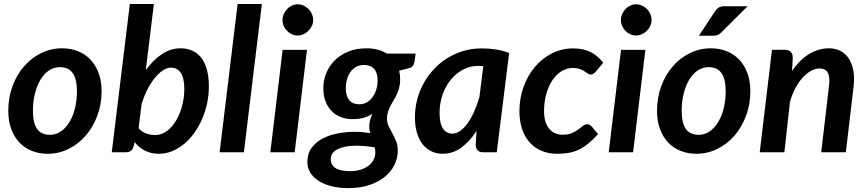

<svg xmlns="http://www.w3.org/2000/svg" viewBox="-20 -763 4339 962"><path d="M230 -87.5Q261 -87.5 286 -105.2Q311 -123 328.8 -152.8Q346.5 -182.5 356 -222Q365.5 -261.5 365.5 -305Q365.5 -367.5 344.2 -397Q323 -426.5 280 -426.5Q249 -426.5 224 -409Q199 -391.5 181.5 -361.5Q164 -331.5 154.5 -292Q145 -252.5 145 -208.5Q145 -146 166 -116.8Q187 -87.5 230 -87.5ZM219 7.5Q176.5 7.5 140.2 -6.8Q104 -21 77.8 -48.5Q51.5 -76 36.5 -116Q21.5 -156 21.5 -207.5Q21.5 -274 42.8 -331.5Q64 -389 100.8 -431Q137.5 -473 186.5 -497Q235.5 -521 291 -521Q333.5 -521 369.8 -506.8Q406 -492.5 432.5 -465Q459 -437.5 474 -397.5Q489 -357.5 489 -306Q489 -240 467.5 -182.8Q446 -125.5 409.2 -83.2Q372.5 -41 323.5 -16.8Q274.5 7.5 219 7.5Z M540 0 630.5 -743H751L710.5 -411.5Q746.5 -462 790.8 -491.5Q835 -521 885 -521Q917 -521 943.2 -509.2Q969.5 -497.5 988 -474Q1006.5 -450.5 1016.5 -414.5Q1026.5 -378.5 1026.5 -330Q1026.5 -286.5 1017.5 -244.5Q1008.5 -202.5 992 -165Q975.5 -127.5 952.8 -96Q930 -64.5 902 -41.5Q874 -18.5 842.2 -5.5Q810.5 7.5 776.5 7.5Q737 7.5 706.2 -8.2Q675.5 -24 654.5 -51L650.5 -34Q646.5 -16 637 -8Q627.5 0 607 0ZM837 -424Q816.5 -424 795.5 -410Q774.5 -396 754.8 -371.5Q735 -347 718.2 -313.8Q701.5 -280.5 689.5 -242.5L674.5 -120Q691.5 -101.5 713.5 -94Q735.5 -86.5 757 -86.5Q790 -86.5 817 -107Q844 -127.5 863.2 -160.5Q882.5 -193.5 893 -234.8Q903.5 -276 903.5 -317.5Q903.5 -371.5 886 -397.8Q868.5 -424 837 -424Z M1080.5 0 1170.5 -743H1292L1202 0Z M1518 -513 1456.5 0H1334.5L1396 -513ZM1549 -662.5Q1549 -646.5 1542.2 -632.5Q1535.5 -618.5 1524.8 -608Q1514 -597.5 1500 -591.2Q1486 -585 1471 -585Q1456.5 -585 1442.8 -591.2Q1429 -597.5 1418.5 -608Q1408 -618.5 1401.8 -632.5Q1395.5 -646.5 1395.5 -662.5Q1395.5 -678.5 1402 -693Q1408.5 -707.5 1419 -718.2Q1429.5 -729 1443.2 -735.2Q1457 -741.5 1471.5 -741.5Q1486.5 -741.5 1500.5 -735.2Q1514.5 -729 1525.2 -718.5Q1536 -708 1542.5 -693.5Q1549 -679 1549 -662.5Z M1985 -364.5Q1985 -341.5 1980 -323.2Q1975 -305 1967.8 -289.5Q1960.5 -274 1952 -260.2Q1943.5 -246.5 1936 -232.2Q1928.5 -218 1923.8 -202.2Q1919 -186.5 1919 -167.5Q1919 -147 1927.5 -129.8Q1936 -112.5 1946 -94.5Q1956 -76.5 1964.5 -56Q1973 -35.5 1973 -8.5Q1973 29.5 1956 63.8Q1939 98 1907 123.8Q1875 149.5 1829 164.5Q1783 179.5 1725 179.5Q1677.5 179.5 1639.8 169.8Q1602 160 1575.2 142.5Q1548.5 125 1534.2 101.2Q1520 77.5 1520 49Q1520 6.5 1541.5 -22.5Q1563 -51.5 1597 -69.2Q1631 -87 1673.2 -94.8Q1715.5 -102.5 1757.5 -102.5Q1778 -102.5 1797.5 -100.8Q1817 -99 1834.5 -96Q1832.5 -104 1831.2 -112Q1830 -120 1830 -129Q1830 -158 1846 -193Q1827 -180 1803 -173Q1779 -166 1745 -166Q1716 -166 1689.8 -175.5Q1663.5 -185 1643.5 -204.5Q1623.5 -224 1611.8 -253.2Q1600 -282.5 1600 -321.5Q1600 -359 1614 -394.8Q1628 -430.5 1655.5 -458.8Q1683 -487 1723.5 -504Q1764 -521 1817.5 -521Q1846 -521 1871.8 -514.2Q1897.5 -507.5 1919 -494.5H2062.5L2057 -454.5Q2055 -442.5 2049.2 -434Q2043.5 -425.5 2032.5 -422.5L1980 -408.5Q1982.5 -398.5 1983.8 -387.5Q1985 -376.5 1985 -364.5ZM1780 -240.5Q1802.5 -240.5 1819.5 -251Q1836.5 -261.5 1848.2 -278.5Q1860 -295.5 1866 -316.8Q1872 -338 1872 -360Q1872 -397.5 1854.5 -417.5Q1837 -437.5 1803.5 -437.5Q1781 -437.5 1764 -427.8Q1747 -418 1735.5 -401.8Q1724 -385.5 1718.2 -364.5Q1712.5 -343.5 1712.5 -321Q1712.5 -282.5 1729.8 -261.5Q1747 -240.5 1780 -240.5ZM1860.5 2Q1860.5 -5 1859.8 -11.8Q1859 -18.5 1858 -24.5Q1831 -29 1808.2 -31Q1785.5 -33 1765.5 -33Q1731.5 -33 1707.2 -27.5Q1683 -22 1667.2 -13Q1651.5 -4 1644.2 8Q1637 20 1637 33.5Q1637 63.5 1661 79Q1685 94.5 1735 94.5Q1763 94.5 1786 87.5Q1809 80.5 1825.5 68Q1842 55.5 1851.2 38.5Q1860.5 21.5 1860.5 2Z M2469 0H2404Q2381.5 0 2372.5 -10.5Q2363.5 -21 2363.5 -37L2367.5 -107Q2333.5 -54 2291 -23.2Q2248.5 7.5 2197.5 7.5Q2168.5 7.5 2143.2 -4Q2118 -15.5 2099.2 -38.2Q2080.5 -61 2069.8 -95.2Q2059 -129.5 2059 -175.5Q2059 -221.5 2070.5 -265Q2082 -308.5 2103.2 -346.8Q2124.5 -385 2154.5 -417Q2184.5 -449 2221.8 -472Q2259 -495 2302.2 -507.8Q2345.5 -520.5 2393.5 -520.5Q2428 -520.5 2462.8 -515.5Q2497.5 -510.5 2531 -497.5ZM2246 -93.5Q2266.5 -93.5 2286.2 -107.5Q2306 -121.5 2323.5 -146.2Q2341 -171 2356 -204.5Q2371 -238 2382 -276.5L2401.5 -431.5Q2388 -433 2376.5 -433Q2335 -433 2299.5 -414Q2264 -395 2238 -362.8Q2212 -330.5 2197.2 -287.8Q2182.5 -245 2182.5 -197.5Q2182.5 -143.5 2199.5 -118.5Q2216.5 -93.5 2246 -93.5Z M2976.5 -91Q2951 -63 2927.8 -44Q2904.5 -25 2880.5 -13.5Q2856.5 -2 2830 2.8Q2803.5 7.5 2772 7.5Q2727.5 7.5 2692.2 -7.8Q2657 -23 2632.5 -51Q2608 -79 2595.2 -118.5Q2582.5 -158 2582.5 -206.5Q2582.5 -269 2602.5 -325.8Q2622.5 -382.5 2658.5 -425.8Q2694.5 -469 2744 -494.8Q2793.5 -520.5 2852 -520.5Q2903 -520.5 2938.8 -502.5Q2974.5 -484.5 3002.5 -448.5L2963 -401.5Q2958.5 -397 2952.8 -393.2Q2947 -389.5 2940 -389.5Q2931.5 -389.5 2924.5 -394.8Q2917.5 -400 2908.2 -406Q2899 -412 2885.2 -417.2Q2871.5 -422.5 2849.5 -422.5Q2821 -422.5 2795 -407Q2769 -391.5 2749.2 -363Q2729.5 -334.5 2717.8 -294.5Q2706 -254.5 2706 -206Q2706 -149.5 2731 -118.8Q2756 -88 2798.5 -88Q2827 -88 2845.8 -96.2Q2864.5 -104.5 2877.5 -114.2Q2890.5 -124 2900.8 -132.2Q2911 -140.5 2923 -140.5Q2929 -140.5 2934.8 -137.2Q2940.5 -134 2945 -129L2976.5 -91Z M3213.5 -513 3152 0H3030L3091.5 -513ZM3244.5 -662.5Q3244.5 -646.5 3237.8 -632.5Q3231 -618.5 3220.2 -608Q3209.5 -597.5 3195.5 -591.2Q3181.5 -585 3166.5 -585Q3152 -585 3138.2 -591.2Q3124.5 -597.5 3114 -608Q3103.5 -618.5 3097.2 -632.5Q3091 -646.5 3091 -662.5Q3091 -678.5 3097.5 -693Q3104 -707.5 3114.5 -718.2Q3125 -729 3138.8 -735.2Q3152.5 -741.5 3167 -741.5Q3182 -741.5 3196 -735.2Q3210 -729 3220.8 -718.5Q3231.5 -708 3238 -693.5Q3244.5 -679 3244.5 -662.5Z M3480.5 -87.5Q3511.5 -87.5 3536.5 -105.2Q3561.5 -123 3579.2 -152.8Q3597 -182.5 3606.5 -222Q3616 -261.5 3616 -305Q3616 -367.5 3594.8 -397Q3573.5 -426.5 3530.5 -426.5Q3499.5 -426.5 3474.5 -409Q3449.5 -391.5 3432 -361.5Q3414.5 -331.5 3405 -292Q3395.5 -252.5 3395.5 -208.5Q3395.5 -146 3416.5 -116.8Q3437.5 -87.5 3480.5 -87.5ZM3469.5 7.5Q3427 7.5 3390.8 -6.8Q3354.5 -21 3328.2 -48.5Q3302 -76 3287 -116Q3272 -156 3272 -207.5Q3272 -274 3293.2 -331.5Q3314.5 -389 3351.2 -431Q3388 -473 3437 -497Q3486 -521 3541.5 -521Q3584 -521 3620.2 -506.8Q3656.5 -492.5 3683 -465Q3709.5 -437.5 3724.5 -397.5Q3739.5 -357.5 3739.5 -306Q3739.5 -240 3718 -182.8Q3696.5 -125.5 3659.8 -83.2Q3623 -41 3574 -16.8Q3525 7.5 3469.5 7.5ZM3725.5 -731.5 3594.5 -601Q3584.5 -591 3575.5 -587.5Q3566.5 -584 3553 -584H3482L3562 -705.5Q3570.5 -718.5 3580.8 -725Q3591 -731.5 3610 -731.5Z M3786.5 0 3848 -513.5H3911Q3930.5 -513.5 3941.2 -504Q3952 -494.5 3952 -473.5L3948.5 -407Q3987.5 -464.5 4035 -492.8Q4082.5 -521 4133 -521Q4161.5 -521 4184.8 -510.8Q4208 -500.5 4224.5 -480.8Q4241 -461 4250 -432.2Q4259 -403.5 4259 -366Q4259 -356.5 4258.2 -346.8Q4257.5 -337 4256.5 -326.5L4218 0H4094.5Q4104.5 -84.5 4111.5 -143.2Q4118.5 -202 4123 -241Q4127.5 -280 4130 -302.2Q4132.5 -324.5 4133.8 -336Q4135 -347.5 4135.2 -351.2Q4135.5 -355 4135.5 -357.5Q4135.5 -390.5 4123.5 -405.2Q4111.5 -420 4086 -420Q4065.5 -420 4043.5 -408Q4021.5 -396 4001.5 -374Q3981.5 -352 3965 -321Q3948.5 -290 3938 -252L3910 0Z"/></svg>

Font: Lato TR
Style: Bold Italic
Weight: 700
Italic angle: -12°
Designer: Lukasz Dziedzic
Foundry: tyPoland Lukasz Dziedzic
Version: Version 1.104 2013